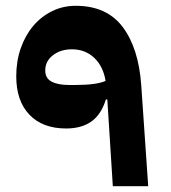

<svg xmlns="http://www.w3.org/2000/svg" viewBox="-20 -642 591 662"><path d="M350 -299H345Q329 -247 295 -223Q261 -199 208 -199Q127 -199 81.5 -246.5Q36 -294 36 -379Q36 -431 51.5 -475.5Q67 -520 94.5 -552.5Q122 -585 159.5 -603.5Q197 -622 241 -622Q348 -622 403 -549Q458 -476 467 -348L491 0H369ZM239 -349Q313 -349 344 -363Q336 -413 305 -442.5Q274 -472 228 -472Q189 -472 162.5 -451.5Q136 -431 136 -399Q136 -372 158 -360.5Q180 -349 218 -349Z"/></svg>

Font: IBM Plex Arabic
Style: Bold
Weight: 700
Designer: Mike Abbink, Paul van der Laan, Pieter van Rosmalen, Wael Morcos, Khajak Apelian
Foundry: Bold Monday
Version: Version 1.0